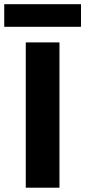

<svg xmlns="http://www.w3.org/2000/svg" viewBox="-48 -872 397 892"><path d="M71.7 0V-675H228.3V0ZM-28.3 -747.5V-852.5H328.3V-747.5Z"/></svg>

Font: Funnel Display ExtraBold
Style: Regular
Weight: 800
Designer: NORD ID, Kristian Moeller
Foundry: Dicotype
Version: Version 1.000